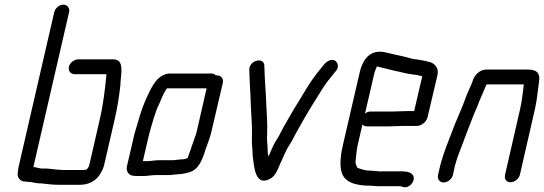

<svg xmlns="http://www.w3.org/2000/svg" viewBox="-20 -762 2346 828"><path d="M302 -442H439V-440C433 -379 426 -315 410 -246L365 -50C364 -47 363 -44 362 -42L355 -32C352 -30 343 -29 339 -29H253C221 -29 192 -37 164 -35C151 -35 139 -40 124 -42L278 -710C282 -727 270 -742 253 -742C236 -742 218 -727 214 -710L61 -46C58 -31 56 -19 56 -11C56 5 68 21 88 21C91 21 95 21 99 22C118 22 134 29 153 29C156 28 158 28 159 29C181 32 211 35 238 35H324C360 35 389 20 407 -4C415 -17 425 -32 429 -50L474 -245C486 -297 494 -346 499 -394C500 -439 520 -506 469 -506H317C300 -506 281 -491 277 -474C273 -457 285 -442 302 -442Z M614 -67H596L623 -183C636 -228 648 -277 667 -315C677 -339 686 -362 700 -381H871L827 -189C822 -171 819 -169 814 -151L806 -129C802 -114 796 -101 791 -86C790 -83 789 -81 788 -80C784 -78 774 -75 770 -75C765 -75 759 -75 753 -74L735 -72C730 -71 725 -71 722 -71H663C648 -71 628 -67 614 -67ZM556 -4C561 -3 568 -3 577 -3H600C614 -3 636 -7 651 -7H708C719 -7 732 -10 744 -10C749 -11 754 -11 758 -11C765 -12 772 -13 781 -15L796 -19C838 -31 853 -74 868 -122L876 -144C882 -162 884 -165 890 -187L941 -405C945 -422 933 -437 916 -437H911C906 -442 900 -445 892 -445H711C699 -445 686 -440 672 -431C642 -410 625 -367 607 -329C588 -285 575 -236 560 -185L527 -43C523 -24 536 -4 556 -4Z M1055 -462C1056 -420 1058 -395 1060 -352C1062 -309 1063 -268 1066 -228C1068 -199 1065 -163 1067 -133C1070 -112 1068 -93 1072 -72C1077 -36 1083 37 1139 12C1161 2 1169 -13 1180 -36C1188 -57 1201 -82 1211 -106C1221 -129 1236 -146 1246 -168C1257 -191 1275 -219 1287 -242C1313 -289 1341 -331 1368 -375C1384 -401 1399 -420 1418 -443L1428 -455C1443 -472 1437 -491 1427 -499C1413 -510 1392 -500 1381 -488L1371 -476C1357 -460 1355 -455 1343 -441C1316 -406 1291 -363 1267 -323C1247 -292 1228 -257 1208 -223C1193 -198 1187 -180 1172 -158C1159 -138 1148 -110 1138 -87C1135 -97 1134 -111 1134 -121C1134 -142 1130 -158 1132 -182C1134 -232 1130 -271 1128 -320C1126 -373 1121 -426 1120 -478C1120 -518 1055 -503 1055 -462Z M1605 -475C1608 -475 1610 -475 1612 -474C1633 -469 1659 -462 1681 -457C1708 -452 1732 -444 1759 -441L1775 -439C1783 -438 1794 -434 1801 -433L1766 -283H1734C1721 -283 1687 -281 1672 -281H1578C1569 -281 1561 -278 1554 -272L1595 -449C1596 -454 1603 -469 1605 -475ZM1720 -219H1774C1795 -217 1819 -235 1824 -257L1867 -440C1872 -466 1858 -485 1838 -493L1819 -498C1812 -500 1806 -501 1799 -502L1783 -505C1771 -506 1762 -507 1752 -510C1724 -519 1687 -525 1660 -532C1644 -535 1636 -539 1618 -539C1568 -539 1542 -498 1531 -449L1460 -142C1449 -96 1444 -51 1453 -20C1465 24 1513 39 1579 39C1589 39 1599 41 1610 41H1702C1709 41 1712 43 1717 44C1743 53 1771 22 1763 -2C1757 -17 1739 -23 1716 -23H1614C1607 -24 1601 -25 1594 -25C1586 -25 1569 -27 1562 -27C1548 -29 1532 -34 1522 -38C1517 -45 1511 -60 1514 -72C1516 -94 1518 -117 1524 -143L1543 -225C1548 -220 1554 -217 1563 -217H1657C1672 -217 1707 -219 1720 -219Z M1933 -7 1939 -34C1940 -39 1941 -47 1945 -58C1948 -69 1951 -78 1954 -87C1973 -139 1996 -196 2015 -247C2024 -273 2038 -298 2046 -323C2056 -348 2068 -373 2078 -398H2239C2234 -363 2232 -330 2223 -292L2158 -8C2154 9 2163 24 2181 24C2199 24 2218 9 2222 -8L2287 -292C2296 -331 2299 -371 2304 -406C2311 -443 2298 -462 2258 -462H2082C2051 -464 2026 -440 2018 -412C2017 -409 2016 -406 2014 -401C2004 -377 1992 -354 1984 -329C1973 -298 1955 -260 1942 -227C1919 -165 1891 -103 1875 -34L1869 -7C1865 10 1876 25 1893 25C1910 25 1929 10 1933 -7Z"/></svg>

Font: Electronic
Style: SeBdIt
Weight: 600
Version: Version 1.011